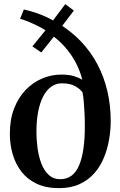

<svg xmlns="http://www.w3.org/2000/svg" viewBox="-20 -916 592 946"><path d="M270.5 11Q207 11 161.2 -10.5Q115.5 -32 86.2 -69.5Q57 -107 42.8 -155.2Q28.5 -203.5 28.5 -256.5Q28.5 -328 49.8 -382.2Q71 -436.5 107 -473.5Q143 -510.5 188.2 -529.5Q233.5 -548.5 282 -548.5Q319.5 -548.5 344 -541Q368.5 -533.5 385.5 -523Q375 -565.5 353.5 -607Q332 -648.5 298.2 -686.5Q264.5 -724.5 216 -756L274 -771.5L183.5 -657.5L139.5 -687.5L233 -802L224.5 -752Q205.5 -767.5 178.5 -781.8Q151.5 -796 124.8 -807.2Q98 -818.5 79 -823.5L97.5 -869.5Q126.5 -862.5 153 -854Q179.5 -845.5 207.5 -832.8Q235.5 -820 268.5 -799L219.5 -786.5L301.5 -895.5L344 -864L265.5 -761L263 -803.5Q328.5 -764.5 377.8 -713Q427 -661.5 459.8 -599.5Q492.5 -537.5 509 -467Q525.5 -396.5 525.5 -319.5Q525.5 -275 517.5 -228.5Q509.5 -182 492 -139.2Q474.5 -96.5 444.8 -62.5Q415 -28.5 372 -8.8Q329 11 270.5 11ZM276.5 -33Q309.5 -33 332.8 -50.8Q356 -68.5 370.2 -102.5Q384.5 -136.5 391.2 -184.8Q398 -233 398 -294Q398 -327 396.5 -359Q395 -391 392.5 -417.8Q390 -444.5 386.5 -461Q375 -477.5 350.2 -491.5Q325.5 -505.5 284.5 -505.5Q255.5 -505.5 232.2 -488.8Q209 -472 192.8 -440.8Q176.5 -409.5 168 -365.5Q159.5 -321.5 159.5 -266.5Q159.5 -226 165.2 -184.8Q171 -143.5 184.2 -109.2Q197.5 -75 220.2 -54Q243 -33 276.5 -33Z"/></svg>

Font: Merriweather 72pt SemiBold
Style: Regular
Weight: 600
Version: Version 2.100